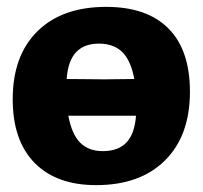

<svg xmlns="http://www.w3.org/2000/svg" viewBox="-20 -530 590 559"><path d="M533 -263Q533 -135 460.5 -63Q388 9 260 9Q144 9 80.5 -56Q17 -121 17 -241Q17 -368 89 -439Q161 -510 289 -510Q408 -510 470.5 -447Q533 -384 533 -263ZM174 -300 284 -299 371 -300Q361 -354 336 -378.5Q311 -403 268 -403Q225 -403 201.5 -378Q178 -353 174 -300ZM376 -193H179Q189 -139 213.5 -114.5Q238 -90 279 -90Q324 -90 348 -115Q372 -140 376 -193Z"/></svg>

Font: Alegreya SC Black
Style: Regular
Weight: 900
Designer: Juan Pablo del Peral
Foundry: Huerta Tipografica
Version: Version 2.007; ttfautohint (v1.6)